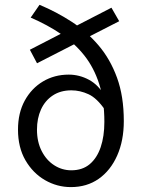

<svg xmlns="http://www.w3.org/2000/svg" viewBox="-20 -751 584 783"><path d="M269.1 12Q212.8 12 163.5 -16.4Q114.3 -44.8 83.8 -97.3Q53.4 -149.7 53.4 -222.3Q53.4 -290.4 80.9 -340.7Q108.5 -391 155.3 -418.9Q202.1 -446.7 260.2 -446.7Q303.9 -446.7 343.3 -425.4Q382.8 -404 408.2 -357.7L408.9 -301.9Q375.4 -350.9 341 -366.7Q306.5 -382.6 271.1 -382.6Q226.9 -382.6 195.3 -361.7Q163.7 -340.8 147.2 -304.6Q130.8 -268.4 130.8 -222.3Q130.8 -172.5 150 -135Q169.2 -97.4 201.2 -77Q233.1 -56.5 270.9 -56.5Q316 -56.5 345.8 -81.4Q375.5 -106.4 390.6 -150.8Q405.6 -195.2 405.6 -253.7Q405.6 -342.5 384.4 -408.8Q363.1 -475.2 323.7 -525Q284.3 -574.7 229.1 -612.1Q174 -649.5 105.1 -679.3L141.2 -731.4Q210 -702.7 271.8 -662.6Q333.7 -622.5 381.6 -566.3Q429.6 -510.1 457.2 -434.2Q484.9 -358.4 484.9 -257.4Q484.9 -177.4 457.8 -116.5Q430.8 -55.7 382.6 -21.8Q334.4 12 269.1 12ZM131 -493 101.8 -548.1 434.5 -719.6 466.1 -664.5Z"/></svg>

Font: Source Sans 3 VF
Style: Regular
Weight: 200
Designer: Paul D. Hunt
Foundry: Adobe
Version: Version 3.046;hotconv 1.0.118;makeotfexe 2.5.65603